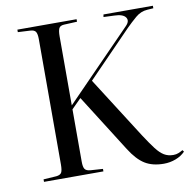

<svg xmlns="http://www.w3.org/2000/svg" viewBox="-82 -811 899 907"><g transform="rotate(-10 367.5 -358.0)"><path d="M632 14Q578 14 541.5 -8.5Q505 -31 471 -85L297 -360L251 -314V-63Q251 -38 257.5 -28Q264 -18 283 -16L344 -12V0H59V-12L121 -16Q140 -18 146 -28.5Q152 -39 152 -67V-668Q152 -693 145.5 -703.5Q139 -714 119 -715L60 -718V-730H344V-718L281 -715Q262 -714 256.5 -702Q251 -690 251 -664V-333L567 -657Q589 -679 576.5 -697Q564 -715 522 -716L471 -718L473 -730H710V-718L681 -716Q649 -714 623.5 -692Q598 -670 575 -647L365 -431L553 -136Q581 -93 600.5 -67.5Q620 -42 639 -30.5Q658 -19 683 -19Q697 -19 708 -23.5Q719 -28 729 -34L735 -26Q717 -7 689.5 3.5Q662 14 632 14Z"/></g></svg>

Font: Display Regular
Style: Regular
Weight: 400
Designer: Latin by Veronika Burian and Jose Scaglione. Greek by Irene Vlachou. Cyrillic by Vera Evstafieva.
Foundry: TypeTogether
Version: Version 3.002